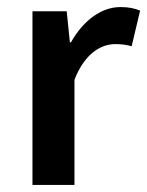

<svg xmlns="http://www.w3.org/2000/svg" viewBox="-20 -524 417 544"><path d="M72 0H191V-298C220 -373 267 -399 306 -399C326 -399 338 -397 353 -393L377 -494C362 -500 346 -504 321 -504C269 -504 217 -468 181 -404H178L169 -492H72Z"/></svg>

Font: Source Sans Pro Semibold
Style: Regular
Weight: 600
Designer: Paul D. Hunt
Foundry: Adobe Systems Incorporated
Version: Version 3.006;hotconv 1.0.111;makeotfexe 2.5.65597